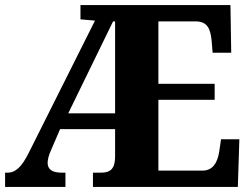

<svg xmlns="http://www.w3.org/2000/svg" viewBox="-20 -734 986 754"><path d="M0 0H237V-56H222C186 -56 167 -68 167 -95C167 -107 172 -127 182 -148L216 -227H432V-120C432 -74 416 -56 378 -56H345V0H914L920 -187H848L841 -139C834 -95 816 -64 775 -64H602V-342H823V-405H602V-650H748C791 -650 806 -626 811 -575L815 -527H888L885 -714H296V-658L353 -653L93 -134C66 -80 42 -56 10 -56H0ZM248 -289 424 -650H432V-289Z"/></svg>

Font: Noto Serif Bengali SemiCondensed ExtraBold
Style: Regular
Weight: 800
Width: 4
Designer: Juan Bruce, Universal Thirst, Indian Type Foundry and the Monotype Design Team.
Foundry: Monotype Imaging Inc.
Version: Version 2.003